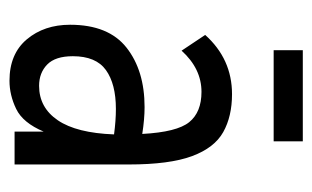

<svg xmlns="http://www.w3.org/2000/svg" viewBox="-150 -514 674 415"><g transform="rotate(90 187.5 -306.0)"><path d="M154 11Q96 11 64.5 -26.5Q33 -64 33 -120Q33 -203 82.5 -242Q132 -281 211 -281Q237 -281 269 -276Q265 -351 243.5 -377.5Q222 -404 178 -404Q128 -404 89 -361L55 -412Q107 -470 183 -470Q231 -470 265 -451Q299 -432 317 -383.5Q335 -335 335 -247V0H264V-63Q245 -18 215 -3.5Q185 11 154 11ZM101 -126Q101 -88 119 -70.5Q137 -53 165 -53Q212 -53 239.5 -93.5Q267 -134 270 -215Q240 -219 215 -219Q161 -219 131 -197.5Q101 -176 101 -126ZM88 -560V-623H285V-560Z"/></g></svg>

Font: Inconsolata Condensed Medium
Style: Regular
Weight: 500
Width: 3
Monospace: yes
Designer: Raph Levien, Cyreal, Brenton Simpson
Foundry: Raph Levien, Cyreal, Google
Version: Version 3.100; ttfautohint (v1.8.4.7-5d5b)